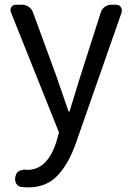

<svg xmlns="http://www.w3.org/2000/svg" viewBox="-20 -560 561 816"><path d="M100.6 236.3Q85 236.3 70.3 234.4Q55.7 232.4 48.8 219.7Q42 207 44.9 192.4L46.9 186.5Q49.8 172.9 62 166.5Q74.2 160.2 88.9 161.1Q92.8 162.1 95.7 162.1Q180.7 162.1 218.8 44.9L229.5 7.8Q231.4 3.9 229.5 0L26.4 -507.8Q24.4 -512.7 24.4 -517.6Q24.4 -523.4 28.3 -530.3Q35.2 -540 47.9 -540H73.2Q88.9 -540 101.6 -531.2Q114.3 -522.5 120.1 -507.8L218.8 -238.3Q256.8 -127 270.5 -88.9Q271.5 -85.9 273.9 -85.9Q276.4 -85.9 276.4 -88.9Q282.2 -106.4 297.9 -159.2Q313.5 -211.9 322.3 -238.3L408.2 -506.8Q413.1 -522.5 425.8 -531.2Q438.5 -540 454.1 -540H473.6Q486.3 -540 493.2 -530.3Q498 -523.4 498 -515.6Q498 -511.7 497.1 -507.8L302.7 47.9Q271.5 136.7 224.1 186.5Q176.8 236.3 100.6 236.3Z"/></svg>

Font: Gen Jyuu GothicL Regular
Style: Regular
Weight: 400
Designer: [Source Han Sans]
Ryoko NISHIZUKA  (kana & ideographs); Paul D. Hunt (Latin, Greek & Cyrillic); Wenlong ZHANG  (bopomofo
Version: Version 1.002.20150607